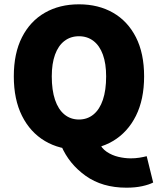

<svg xmlns="http://www.w3.org/2000/svg" viewBox="-20 -682 732 890"><path d="M346 12Q256 12 188 -28.5Q120 -69 82 -145Q44 -221 44 -328Q44 -435 82 -509.5Q120 -584 188 -623Q256 -662 346 -662Q436 -662 504 -623Q572 -584 610 -509.5Q648 -435 648 -328Q648 -221 610 -145Q572 -69 504 -28.5Q436 12 346 12ZM346 -128Q385 -128 413.5 -151.5Q442 -175 457 -219.5Q472 -264 472 -328Q472 -387 457 -428.5Q442 -470 413.5 -492Q385 -514 346 -514Q307 -514 278.5 -492Q250 -470 235 -428.5Q220 -387 220 -328Q220 -264 235 -219.5Q250 -175 278.5 -151.5Q307 -128 346 -128ZM566 188Q454 188 377 133Q300 78 264 -6L438 -24Q450 5 474.5 21.5Q499 38 528.5 45Q558 52 586 52Q607 52 626 49Q645 46 660 42L690 164Q671 174 639 181Q607 188 566 188Z"/></svg>

Font: Mada Black
Style: Regular
Weight: 900
Designer: Khaled Hosny
Version: Version 1.5